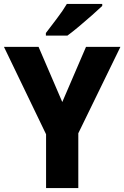

<svg xmlns="http://www.w3.org/2000/svg" viewBox="-20 -951 629 971"><path d="M295 -435 415 -714H589L376 -277V0H213V-272L0 -714H175ZM497 -921Q478 -903 446.5 -875Q415 -847 381 -818.5Q347 -790 321 -771H212V-784Q237 -817 267.5 -857Q298 -897 318 -931H497Z"/></svg>

Font: Noto Sans SemiCondensed ExtraBold
Style: Regular
Weight: 800
Width: 4
Designer: Monotype Design Team
Foundry: Monotype Imaging Inc.
Version: Version 2.013; ttfautohint (v1.8.4.7-5d5b)